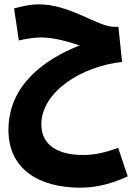

<svg xmlns="http://www.w3.org/2000/svg" viewBox="-20 -596 639 887"><path d="M570 219 526 87C458 112 410 120 363 120C250 120 171 76 171 -21C171 -173 359 -290 544 -310L527 -472H508C431 -472 306 -576 158 -576C124 -576 85 -568 45 -557L67 -409C100 -417 139 -423 169 -423C227 -423 292 -405 348 -386C177 -319 19 -197 19 4C19 189 165 271 350 271C406 271 476 262 570 219Z"/></svg>

Font: Noto Sans Arabic UI ExtraCondensed Extra
Style: Regular
Weight: 800
Width: 3
Designer: Nadine Chahine - Monotype Design Team
Foundry: Monotype Imaging Inc.
Version: Version 1.900